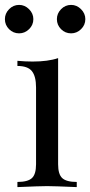

<svg xmlns="http://www.w3.org/2000/svg" viewBox="-42 -763 368 783"><path d="M195 -93Q195 -52 212 -36.5Q229 -21 271 -21V0Q179 -4 150 -4Q121 -4 29 0V-21Q71 -21 88 -36.5Q105 -52 105 -93V-406Q105 -452 88 -473Q71 -494 29 -494V-515Q61 -512 91 -512Q154 -512 195 -526ZM94 -685Q94 -661 76.5 -644Q59 -627 36 -627Q12 -627 -5 -644Q-22 -661 -22 -685Q-22 -708 -5 -725.5Q12 -743 36 -743Q59 -743 76.5 -725.5Q94 -708 94 -685ZM306 -685Q306 -661 288.5 -644Q271 -627 248 -627Q224 -627 207 -644Q190 -661 190 -685Q190 -708 207 -725.5Q224 -743 248 -743Q271 -743 288.5 -725.5Q306 -708 306 -685Z"/></svg>

Font: Myanmar April Display
Style: Regular
Weight: 400
Designer: Khon Soe Zaw Thu
Foundry: Myanmar OS
Version: Version 2.50 April 12, 2019